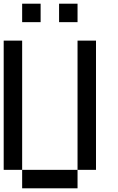

<svg xmlns="http://www.w3.org/2000/svg" viewBox="-20 -1020 640 1040"><path d="M0 -100V-800H100V-100ZM100 -100H400V0H100ZM100 -900V-1000H200V-900ZM300 -900V-1000H400V-900ZM400 -100V-800H500V-100Z"/></svg>

Font: Galmuri9 Regular
Style: Regular
Weight: 400
Designer: Lee Minseo (quiple)
Version: Version 2.399;hotconv 1.1.1;makeotfexe 2.6.0 DEVELOPMENT